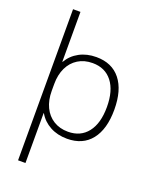

<svg xmlns="http://www.w3.org/2000/svg" viewBox="-179 -857 951 1194"><g transform="rotate(20 296.5 -260.0)"><path d="M92 240V-760H141V-430H143Q170 -477 219 -503.5Q268 -530 331 -530Q435 -530 491 -459.5Q547 -389 547 -260Q547 -131 491 -60.5Q435 10 331 10Q268 10 219 -16.5Q170 -43 143 -90H141V240ZM322 -33Q405 -33 451.5 -92.5Q498 -152 498 -260Q498 -368 451.5 -427.5Q405 -487 322 -487Q267 -487 226 -461.5Q185 -436 163 -390Q141 -344 141 -283V-237Q141 -176 163 -130Q185 -84 226 -58.5Q267 -33 322 -33Z"/></g></svg>

Font: M PLUS 1 Thin Light
Style: Regular
Weight: 300
Version: Version 1.001